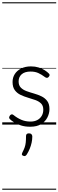

<svg xmlns="http://www.w3.org/2000/svg" viewBox="-20 -1111 521 1712"><path d="M249 19Q203 19 167 7.5Q131 -4 105 -20.5Q79 -37 67 -50Q60 -58 61.5 -65.5Q63 -73 70 -83Q78 -91 85.5 -91.5Q93 -92 101 -85Q133 -59 170 -43Q207 -27 252 -27Q287 -27 312.5 -40.5Q338 -54 352 -78Q366 -102 366 -133Q366 -169 346 -188.5Q326 -208 295 -219Q264 -230 229.5 -240Q195 -250 163.5 -265Q132 -280 112 -307Q92 -334 92 -380Q92 -420 112 -451Q132 -482 169 -500.5Q206 -519 256 -519Q293 -519 324 -509.5Q355 -500 378.5 -485Q402 -470 417 -454Q424 -446 422 -439Q420 -432 413 -424Q407 -417 398.5 -417Q390 -417 382 -423Q350 -447 321 -460Q292 -473 253 -473Q201 -473 173.5 -449Q146 -425 146 -385Q146 -350 165.5 -330Q185 -310 216.5 -298.5Q248 -287 283.5 -277Q319 -267 350 -252Q381 -237 401 -210.5Q421 -184 421 -138Q421 -100 402.5 -63.5Q384 -27 346.5 -4Q309 19 249 19ZM187 278Q176 274 175 267.5Q174 261 180 248Q193 223 200 203Q207 183 209.5 160Q212 137 212 102Q212 91 218 84.5Q224 78 238 78Q253 78 260.5 86Q268 94 268 106Q268 133 262 161Q256 189 245 215.5Q234 242 219 266Q212 276 205 279.5Q198 283 187 278ZM0 571H481V581H0ZM0 -20H481V0H0ZM0 -505H481V-500H0ZM0 -1091H481V-1081H0Z"/></svg>

Font: Playwrite PT Guides
Style: Regular
Weight: 400
Designer: Veronika Burian, José Scaglione
Foundry: TypeTogether
Version: Version 1.003